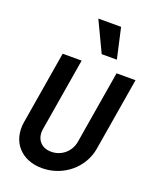

<svg xmlns="http://www.w3.org/2000/svg" viewBox="-177 -1080 960 1189"><g transform="rotate(20 303.5 -485.0)"><path d="M607 -700H482L402 -220C391 -153 335 -105 267 -105C200 -105 161 -153 172 -220L252 -700H127L47 -220C25 -87 110 10 248 10C386 10 505 -87 527 -220ZM455 -780 410 -980H260L355 -780Z"/></g></svg>

Font: CommitMono
Style: Bold Italic
Weight: 700
Monospace: yes
Designer: Eigil Nikolajsen
Foundry: Eigil Nikolajsen
Version: Version 1.143